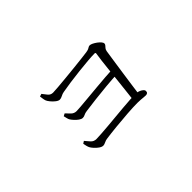

<svg xmlns="http://www.w3.org/2000/svg" viewBox="-43 -785 1086 1086"><g transform="rotate(-45 500.0 -242.0)"><path d="M632 -71Q635 -96 639 -132Q643 -168 647.5 -208.5Q652 -249 656 -288.5Q660 -328 664 -360.5Q668 -393 671 -411Q672 -418 664 -418Q643 -418 608 -415Q573 -412 532 -407.5Q491 -403 452.5 -397.5Q414 -392 387 -387Q375 -385 363 -378.5Q351 -372 341 -372Q331 -372 318 -382Q305 -392 294.5 -405Q284 -418 281 -426Q278 -434 276.5 -445.5Q275 -457 274 -464L290 -469Q300 -456 311.5 -441.5Q323 -427 342 -427Q354 -427 383 -429.5Q412 -432 449.5 -435.5Q487 -439 524.5 -443Q562 -447 592 -450.5Q622 -454 636 -456Q649 -458 655.5 -461Q662 -464 666.5 -467Q671 -470 677 -470Q685 -470 696 -464.5Q707 -459 718 -451Q729 -443 736.5 -434Q744 -425 744 -419Q744 -412 739 -406.5Q734 -401 729 -395Q724 -389 722 -378Q718 -352 712 -311.5Q706 -271 699.5 -226Q693 -181 687 -138.5Q681 -96 677 -65ZM331 -14Q320 -14 306.5 -23.5Q293 -33 282.5 -45Q272 -57 268 -65Q265 -71 262 -82.5Q259 -94 258 -102L272 -111Q283 -98 296 -83Q309 -68 330 -68Q345 -68 371 -70Q397 -72 429 -74.5Q461 -77 495 -80.5Q529 -84 561.5 -86.5Q594 -89 621 -91Q648 -93 664 -93Q678 -93 690.5 -88.5Q703 -84 711.5 -77Q720 -70 720 -62Q720 -53 715 -49Q710 -45 702 -45Q696 -45 686 -46Q676 -47 664 -48Q652 -49 639 -49Q606 -49 557 -45.5Q508 -42 458.5 -37Q409 -32 374 -27Q363 -26 351 -20Q339 -14 331 -14ZM360 -207Q350 -207 338 -215.5Q326 -224 316 -235Q306 -246 301 -254Q297 -260 294.5 -271Q292 -282 290 -290L305 -298Q316 -286 329.5 -272.5Q343 -259 362 -259Q370 -259 396 -261Q422 -263 458.5 -266.5Q495 -270 535 -273.5Q575 -277 612.5 -280Q650 -283 677 -284L674 -246Q630 -244 581 -239.5Q532 -235 486 -229.5Q440 -224 404 -219Q388 -217 379 -212Q370 -207 360 -207Z"/></g></svg>

Font: Noto Serif SC ExtraLight
Style: Regular
Weight: 200
Designer: Ryoko NISHIZUKA 西塚涼子 (kana & ideographs); Frank Grießhammer (Latin, Greek & Cyrillic); Wenlong ZHANG 张文龙 (bopomofo); San
Foundry: Adobe
Version: Version 2.002-H1;hotconv 1.1.0;makeotfexe 2.6.0